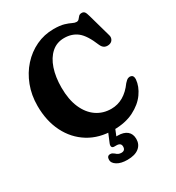

<svg xmlns="http://www.w3.org/2000/svg" viewBox="-214 -838 1079 1178"><g transform="rotate(-30 325.0 -249.0)"><path d="M631.5 -190.5Q627.5 -142.5 594.8 -96.2Q562 -50 502.2 -19.8Q442.5 10.5 358 10.5Q257 10.5 182.8 -35.5Q108.5 -81.5 67.8 -162.8Q27 -244 27 -350.5Q27 -426.5 52 -492Q77 -557.5 121 -606.2Q165 -655 223 -682.5Q281 -710 347.5 -710Q393 -710 420.5 -701.8Q448 -693.5 464.2 -685.2Q480.5 -677 492.5 -677Q504.5 -677 511 -685.2Q517.5 -693.5 525 -701.5Q532.5 -709.5 546.5 -709.5Q558.5 -709.5 565.8 -701.5Q573 -693.5 580 -667L625.5 -505Q630 -488.5 621.8 -474.2Q613.5 -460 595 -456.5Q577.5 -453.5 563.8 -460.2Q550 -467 541 -487.5Q507.5 -569.5 469.2 -599.8Q431 -630 376 -630Q323.5 -630 286.5 -597.2Q249.5 -564.5 230 -506.8Q210.5 -449 210.5 -374Q210.5 -289.5 236.5 -230Q262.5 -170.5 307.8 -139.5Q353 -108.5 411.5 -108.5Q503 -108.5 568.5 -199.5Q583.5 -216.5 594.2 -220.8Q605 -225 615 -222Q632.5 -217.5 631.5 -190.5ZM328 -8.5H377.5L352.5 53Q357.5 53 362.5 53Q404.5 53 427.8 72.2Q451 91.5 451 128Q451 166.5 422.5 189.2Q394 212 340.5 212Q295 212 268.2 195.2Q241.5 178.5 241.5 156.5Q241.5 128 265 128Q273.5 128 279.8 131.5Q286 135 292.5 140Q307.5 156 329.5 156Q357.5 156 357.5 127.5Q357.5 101 325 101H311Q297 101 293.5 92Q290 83 295.5 69.5Z"/></g></svg>

Font: Fraunces 144pt SuperSoft
Style: Bold
Weight: 700
Version: Version 1.000;[b76b70a41]